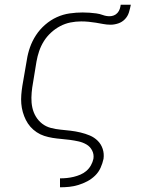

<svg xmlns="http://www.w3.org/2000/svg" viewBox="-20 -591 640 816"><path d="M235 205V167H236Q250 167 264.5 165.5Q279 164 293.5 160.5Q308 157 322 151Q336 145 347.5 135Q359 125 366.5 111.5Q374 98 377 84Q380 65 371.5 48.5Q363 32 347.5 23Q332 14 314 10Q296 6 277.5 3.5Q259 1 240.5 -0.5Q222 -2 203.5 -5Q185 -8 168 -13.5Q151 -19 136 -29Q121 -39 109.5 -52Q98 -65 90 -81Q82 -97 77 -114.5Q72 -132 70.5 -150.5Q69 -169 70.5 -188Q72 -207 75 -226L94 -336Q98 -363 107.5 -390Q117 -417 133 -441.5Q149 -466 172 -486Q195 -506 221.5 -518Q248 -530 276 -534Q304 -538 331 -538Q346 -538 360.5 -537Q375 -536 389.5 -534Q404 -532 417.5 -527Q431 -522 446 -522Q455 -522 464 -525.5Q473 -529 479.5 -536.5Q486 -544 489 -553Q492 -562 493 -571H536Q533 -555 528 -538.5Q523 -522 511 -509.5Q499 -497 482.5 -491.5Q466 -486 450 -486Q434 -486 418.5 -489Q403 -492 387.5 -494.5Q372 -497 356.5 -498.5Q341 -500 325 -500Q302 -500 279.5 -495.5Q257 -491 236 -480Q215 -469 197 -452.5Q179 -436 166.5 -416Q154 -396 146.5 -374Q139 -352 135 -329L117 -219Q114 -198 113.5 -176Q113 -154 117.5 -133.5Q122 -113 132.5 -95.5Q143 -78 159 -65.5Q175 -53 195.5 -47.5Q216 -42 237.5 -40Q259 -38 280 -35.5Q301 -33 322 -28Q343 -23 362 -15Q381 -7 395.5 7.5Q410 22 416.5 42Q423 62 420 84Q416 103 407.5 122Q399 141 384 155.5Q369 170 351 179.5Q333 189 313.5 195Q294 201 274.5 203Q255 205 236 205Z"/></svg>

Font: Iosevka Curly Slab XLtExObl
Style: Regular
Weight: 200
Width: 7
Italic angle: -9°
Monospace: yes
Designer: Belleve Invis
Foundry: Belleve Invis
Version: Version 11.0.0; ttfautohint (v1.8.3)